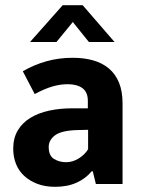

<svg xmlns="http://www.w3.org/2000/svg" viewBox="-20 -710 546 741"><path d="M68 -435Q111 -460 159 -473.5Q207 -487 261 -487Q304 -487 339.5 -477Q375 -467 400.5 -445.5Q426 -424 439.5 -390.5Q453 -357 453 -310V0H350L338 -49H334Q311 -21 275.5 -5Q240 11 193 11Q154 11 124 -0.5Q94 -12 73 -31.5Q52 -51 41.5 -78Q31 -105 31 -136Q31 -177 48.5 -206.5Q66 -236 97 -255Q128 -274 169.5 -283Q211 -292 259 -292H319V-321Q319 -354 298.5 -369.5Q278 -385 241 -385Q212 -385 181.5 -376Q151 -367 114 -347ZM320 -209 277 -208Q216 -206 192 -187.5Q168 -169 168 -143Q168 -109 188.5 -96.5Q209 -84 235 -84Q261 -84 284.5 -99Q308 -114 320 -134ZM422 -548H323L261 -625L198 -548H96L222 -690H299Z"/></svg>

Font: Ek Mukta
Style: Bold
Weight: 700
Designer: Girish Dalvi and Yashodeep Gholap
Foundry: Ek Type
Version: Version 2.538;PS 1.002;hotconv 16.6.51;makeotf.lib2.5.65220;